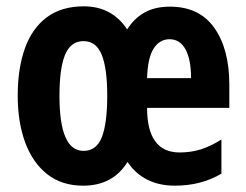

<svg xmlns="http://www.w3.org/2000/svg" viewBox="-20 -577 778 607"><path d="M517 -556Q610 -556 657.5 -489Q705 -422 705 -309V-236H445Q445 -95 548 -95Q583 -95 614 -104.5Q645 -114 680 -136V-28Q616 10 533 10Q434 10 383 -65Q337 10 243 10Q175 10 129 -26.5Q83 -63 59.5 -127Q36 -191 36 -275Q36 -360 58.5 -423.5Q81 -487 127.5 -522Q174 -557 245 -557Q334 -557 382 -484Q405 -520 438 -538Q471 -556 517 -556ZM516 -453Q485 -453 466 -424Q447 -395 445 -330H584Q584 -389 566.5 -421Q549 -453 516 -453ZM244 -447Q204 -447 186 -404.5Q168 -362 168 -273Q168 -100 244 -100Q285 -100 302 -143.5Q319 -187 319 -275Q319 -361 301.5 -404Q284 -447 244 -447Z"/></svg>

Font: Noto Sans Armenian ExtraCondensed
Style: Bold
Weight: 700
Width: 2
Designer: Monotype Design Team
Foundry: Monotype Imaging Inc.
Version: Version 2.008; ttfautohint (v1.8.4.7-5d5b)